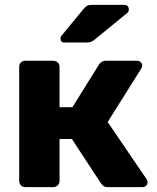

<svg xmlns="http://www.w3.org/2000/svg" viewBox="-20 -770 646 790"><path d="M84 0Q73 0 66 -7.5Q59 -15 59 -25V-495Q59 -506 66 -513Q73 -520 84 -520H199Q210 -520 217.5 -513Q225 -506 225 -495V-329H278L387 -504Q390 -509 397 -514.5Q404 -520 415 -520H543Q552 -520 558.5 -514.5Q565 -509 565 -500Q565 -497 563.5 -493Q562 -489 560 -486L423 -268L583 -33Q587 -27 587 -20Q587 -11 581 -5.5Q575 0 565 0H424Q413 0 406.5 -4.5Q400 -9 395 -16L276 -198H225V-25Q225 -15 217.5 -7.5Q210 0 199 0ZM245 -595Q229 -595 229 -611Q229 -619 234 -624L322 -731Q332 -743 339 -746.5Q346 -750 359 -750H491Q510 -750 510 -730Q510 -723 505 -718L372 -609Q364 -602 356 -598.5Q348 -595 334 -595Z"/></svg>

Font: DVN-Rubik
Style: Bold
Weight: 700
Designer: Hubert and Fischer
Foundry: Hubert & Fischer
Version: Version 2.102